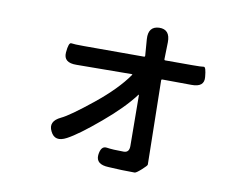

<svg xmlns="http://www.w3.org/2000/svg" viewBox="-75 -719 1150 894"><g transform="rotate(10 500.0 -272.0)"><path d="M613 70Q582 70 551 69L489 66Q428 64 432 19Q437 -26 465.5 -21.5Q494 -17 546 -17Q572 -17 572 -48L570 -288Q570 -293 567 -289Q517 -222 423 -143Q326 -61 275 -34Q221 -5 199 -51Q176 -96 231 -122Q270 -140 373 -223Q472 -303 522 -375Q525 -379 520 -379L259 -377Q197 -376 201 -425Q205 -474 218.5 -471.5Q232 -469 278 -469H562Q567 -469 567 -474L561 -552Q557 -612 609 -614Q661 -615 660 -554L658 -474Q658 -469 663 -469H791Q834 -469 844.5 -471Q855 -473 859 -425Q864 -377 802 -378L665 -379Q660 -379 660 -374L666 -37Q667 -7 667 23Q667 28 643.5 49Q620 70 613 70Z"/></g></svg>

Font: Resource Han Rounded KR Medium
Style: Regular
Weight: 500
Designer: Cyano Hao (round all glyphs); Ryoko NISHIZUKA 西塚涼子 (kana, bopomofo & ideographs); Paul D. Hunt (Latin, Greek & Cyrillic)
Foundry: Cyano Hao
Version: 0.990